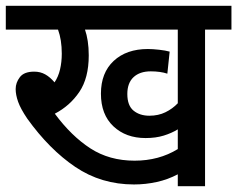

<svg xmlns="http://www.w3.org/2000/svg" viewBox="-20 -642 818 662"><path d="M687 -540V0H593V-41Q559 -23 520.5 -14.5Q482 -6 442 -6Q329 -6 239.5 -66.5Q150 -127 74 -233Q51 -267 42.5 -291Q34 -315 34 -335Q34 -357 48.5 -376Q63 -395 98 -395Q119 -395 136 -385.5Q153 -376 168 -358Q181 -377 187 -402.5Q193 -428 193 -457Q193 -505 180 -540H0V-622H778V-540ZM495 -243Q526 -243 550.5 -255Q575 -267 593 -286V-540H273Q279 -523 282.5 -500.5Q286 -478 286 -451Q286 -373 253.5 -325Q221 -277 169 -250Q226 -173 291.5 -130.5Q357 -88 444 -88Q528 -88 593 -128V-196Q572 -183 544.5 -174.5Q517 -166 482 -166Q414 -166 371 -206.5Q328 -247 328 -319Q328 -391 372 -432Q416 -473 490 -473Q506 -473 528.5 -470.5Q551 -468 565 -464L557 -388Q545 -392 530.5 -394Q516 -396 500 -396Q462 -396 440.5 -376Q419 -356 419 -318Q419 -278 440.5 -260.5Q462 -243 495 -243Z"/></svg>

Font: Noto Sans SemiCondensed Medium
Style: Italic
Weight: 500
Width: 4
Italic angle: -12°
Designer: Monotype Design Team
Foundry: Monotype Imaging Inc.
Version: Version 2.013; ttfautohint (v1.8.4.7-5d5b)